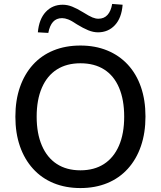

<svg xmlns="http://www.w3.org/2000/svg" viewBox="-20 -945 815 974"><path d="M388 9Q313 9 252 -16Q191 -41 147.5 -89Q104 -137 81 -203.5Q58 -270 58 -353Q58 -436 81 -502.5Q104 -569 147 -616.5Q190 -664 251 -689Q312 -714 388 -714Q463 -714 524 -689Q585 -664 628.5 -617Q672 -570 695 -503.5Q718 -437 718 -354Q718 -271 695 -204Q672 -137 628.5 -89Q585 -41 524 -16Q463 9 388 9ZM388 -81Q458 -81 507.5 -113Q557 -145 583.5 -206Q610 -267 610 -353Q610 -439 584 -500Q558 -561 508.5 -592.5Q459 -624 388 -624Q318 -624 268.5 -592.5Q219 -561 192.5 -500Q166 -439 166 -353Q166 -268 192.5 -206.5Q219 -145 268.5 -113Q318 -81 388 -81ZM225 -778 172 -781Q178 -848 212 -884.5Q246 -921 298 -921Q322 -921 346 -911.5Q370 -902 401 -883Q433 -863 449 -856.5Q465 -850 479 -850Q508 -850 525.5 -869.5Q543 -889 549 -925L602 -921Q597 -854 563 -817.5Q529 -781 477 -781Q453 -781 427.5 -791.5Q402 -802 371 -821Q343 -840 326 -846.5Q309 -853 295 -853Q266 -853 249 -834Q232 -815 225 -778Z"/></svg>

Font: Nunito Sans 12pt SemiBold
Style: Regular
Weight: 600
Designer: Vernon Adams
Foundry: Vernon Adams
Version: Version 3.101;gftools[0.9.27]